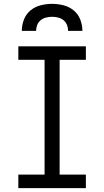

<svg xmlns="http://www.w3.org/2000/svg" viewBox="-20 -975 540 995"><path d="M75 0V-70H211V-665H75V-735H425V-665H289V-70H425V0ZM93 -815Q93 -845 104 -873.5Q115 -902 138 -921Q161 -940 190.5 -947.5Q220 -955 250 -955Q280 -955 309.5 -947.5Q339 -940 362 -921Q385 -902 396 -873.5Q407 -845 407 -815H333Q333 -831 327 -846Q321 -861 309 -870.5Q297 -880 281.5 -884Q266 -888 250 -888Q234 -888 218.5 -884Q203 -880 191 -870.5Q179 -861 173 -846Q167 -831 167 -815Z"/></svg>

Font: Iosevka Algr
Style: Regular
Weight: 400
Monospace: yes
Designer: Belleve Invis
Foundry: Belleve Invis
Version: Version 26.0.2; ttfautohint (v1.8.3)